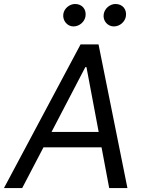

<svg xmlns="http://www.w3.org/2000/svg" viewBox="-40 -952 736 972"><path d="M72.4 0 180 -206H474.1L512.8 0H605.1L458.8 -727.3H367.9L-19.9 0ZM220.9 -284.1 392 -612.2H397.7L459.5 -284.1ZM280.5 -880.7C275.9 -848 300.4 -818.2 331.7 -818.2C362.9 -818.2 388.5 -842.3 392.8 -869.3C398.4 -904.8 375.7 -931.8 340.2 -931.8C313.2 -931.8 284.8 -910.5 280.5 -880.7ZM485.1 -880.7C479.4 -846.6 505 -818.2 536.2 -818.2C567.5 -818.2 593 -842.3 597.3 -869.3C603 -904.8 580.3 -931.8 544.7 -931.8C517.8 -931.8 490.1 -910.5 485.1 -880.7Z"/></svg>

Font: Magic Ui Pro
Style: Italic
Weight: 400
Italic angle: -9.39999°
Designer: Stefan Endress, Andreas Faust
Version: Version 1.000;FEAKit 1.0